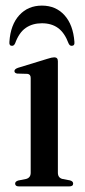

<svg xmlns="http://www.w3.org/2000/svg" viewBox="-20 -665 305 685"><path d="M186.5 -446.5V-49Q186.5 -30.5 203 -26.5L229.5 -21.5Q241 -18.5 241 -10Q241 0 227 0H47.5Q34 0 34 -10Q34 -17.5 45 -21L73 -26.5Q89.5 -31 89.5 -48.5V-387Q89.5 -400 78 -401.5L41.5 -402.5Q31.5 -404 31.5 -411.5Q31.5 -418.5 44 -423L148.5 -455Q165.5 -460.5 173.5 -460.5Q186.5 -460.5 186.5 -446.5ZM129.5 -582Q96 -582 72 -565.5Q48 -549 34 -510.5Q30 -501.5 23 -501.5Q12 -501.5 13.5 -515.5Q17.5 -576.5 48.8 -610.8Q80 -645 129.5 -645Q179 -645 210 -610.8Q241 -576.5 245.5 -515.5Q247 -501.5 235.5 -501.5Q228.5 -501.5 224.5 -510.5Q210.5 -548 187.2 -565Q164 -582 129.5 -582Z"/></svg>

Font: Fraunces 72pt S000
Style: Regular
Weight: 400
Version: Version 1.000; ttfautohint (v1.8.3)